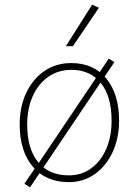

<svg xmlns="http://www.w3.org/2000/svg" viewBox="-20 -770 592 819"><path d="M284 -501Q379 -501 433.5 -435Q488 -369 488 -255Q488 -181 460.5 -121.5Q433 -62 384.5 -27.5Q336 7 274 7Q176 7 120 -59Q64 -125 64 -239Q64 -314 91.5 -373Q119 -432 168.5 -466.5Q218 -501 284 -501ZM274 -22Q328 -22 369 -52Q410 -82 433 -134.5Q456 -187 456 -255Q456 -359 410.5 -415.5Q365 -472 285 -472Q228 -472 185.5 -442Q143 -412 119.5 -359.5Q96 -307 96 -239Q96 -135 142.5 -78.5Q189 -22 274 -22ZM108 29 84 14 130 -54 138 -64 389 -437 398 -452 444 -520 468 -505 422 -437 415 -427 164 -54 154 -39ZM261 -573 373 -750 402 -737 291 -573Z"/></svg>

Font: Livvic Thin
Style: Regular
Weight: 250
Designer: Jacques Le Bailly, Baron von Fonthausen
Version: Version 1.001; ttfautohint (v1.8.2)